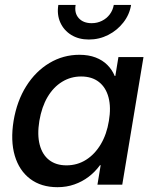

<svg xmlns="http://www.w3.org/2000/svg" viewBox="-20 -756 625 786"><path d="M215.3 10.3Q148.4 10.3 103.5 -23.7Q58.6 -57.6 40.5 -118.7Q22.5 -179.7 35.6 -261.2Q49.3 -342.8 87.6 -403.6Q126 -464.4 182.4 -498Q238.8 -531.7 305.2 -531.7Q342.3 -531.7 371.1 -520.8Q399.9 -509.8 419.4 -490.2Q439 -470.7 449.7 -444.8H452.1L464.8 -522.5H567.4L480.5 0H378.9L392.1 -79.6H389.2Q369.1 -52.2 342.8 -32.2Q316.4 -12.2 284.4 -1Q252.4 10.3 215.3 10.3ZM252 -79.1Q296.4 -79.1 332.3 -101.8Q368.2 -124.5 392.6 -165.5Q417 -206.5 425.8 -261.2Q435.1 -316.4 424.3 -357.2Q413.6 -397.9 385 -420.4Q356.4 -442.9 312 -442.9Q269.5 -442.9 234.1 -421.1Q198.7 -399.4 174.8 -359.1Q150.9 -318.8 141.1 -261.2Q131.8 -204.1 142.6 -163.3Q153.3 -122.6 181.4 -100.8Q209.5 -79.1 252 -79.1ZM343.8 -594.2Q302.2 -594.2 271.7 -613Q241.2 -631.8 226.8 -664.1Q212.4 -696.3 218.8 -735.8H289.6Q283.7 -702.6 302.2 -681.9Q320.8 -661.1 355.5 -661.1Q377.9 -661.1 397.2 -670.7Q416.5 -680.2 429.2 -697Q441.9 -713.9 445.8 -735.8H516.6Q510.3 -696.3 485.1 -664.1Q460 -631.8 423.1 -613Q386.2 -594.2 343.8 -594.2Z"/></svg>

Font: Inter 28pt Medium
Style: Italic
Weight: 500
Italic angle: -9.3988°
Designer: Rasmus Andersson
Foundry: rsms
Version: Version 4.001;git-66647c0bb